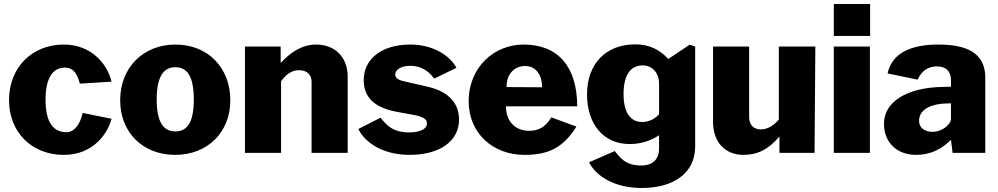

<svg xmlns="http://www.w3.org/2000/svg" viewBox="-20 -762 4973 957"><path d="M298 -540C142 -540 25 -428 25 -263C25 -101 140 10 298 10C453 10 521 -108 536 -170L392 -199C380 -143 350 -103 312 -103C247 -103 207 -150 207 -265C207 -376 245 -425 303 -425C354 -425 368 -381 378 -345L536 -355C516 -441 437 -540 298 -540Z M853 10C1016 10 1128 -104 1128 -262C1128 -423 1018 -540 854 -540C698 -540 579 -429 579 -262C579 -103 691 10 853 10ZM854 -107C792 -107 761 -157 761 -266C761 -375 792 -427 854 -427C917 -427 946 -375 946 -266C946 -158 917 -107 854 -107Z M1201 0H1381V-357C1408 -394 1435 -412 1471 -412C1510 -412 1533 -390 1533 -354V0H1713V-380C1713 -477 1650 -540 1555 -540C1487 -540 1428 -502 1379 -448V-530H1201Z M2144 -370 2255 -424C2223 -485 2138 -540 2026 -540C1877 -540 1792 -464 1793 -361C1793 -275 1850 -226 1951 -206L2053 -187C2097 -177 2108 -164 2108 -147C2108 -117 2071 -103 2023 -102C1931 -101 1904 -145 1876 -175L1766 -119C1801 -48 1892 10 2022 10C2167 10 2268 -55 2268 -166C2268 -240 2225 -305 2107 -331L1997 -356C1956 -365 1950 -378 1950 -390C1950 -417 1983 -434 2025 -434C2083 -434 2121 -403 2144 -370Z M2502 -232H2857C2857 -430 2761 -540 2590 -540C2443 -540 2316 -427 2316 -257C2316 -99 2436 10 2594 10C2707 10 2785 -21 2853 -131L2728 -177C2698 -127 2663 -110 2617 -110C2552 -110 2502 -153 2502 -232ZM2682 -327 2505 -328C2504 -394 2545 -433 2598 -433C2649 -433 2682 -391 2682 -327Z M3179 175C3336 175 3445 102 3445 -32V-530L3417 -539L3311 -468C3271 -512 3218 -541 3147 -541C2998 -541 2906 -442 2906 -292C2906 -143 2988 -44 3119 -44C3178 -44 3228 -63 3265 -88V-22C3265 38 3227 62 3180 63C3094 64 3070 21 3044 -9L2916 47C2952 118 3045 175 3179 175ZM3180 -154C3124 -154 3088 -199 3088 -293C3088 -394 3127 -436 3183 -436C3232 -436 3265 -398 3265 -345V-192C3242 -168 3214 -154 3180 -154Z M3772 -117C3737 -117 3714 -140 3714 -177V-530H3534V-155C3534 -50 3598 10 3685 10C3755 10 3811 -17 3865 -82V0H4040L4044 -530H3862V-166C3838 -138 3807 -117 3772 -117Z M4316 -530H4136V0H4316ZM4317 -742H4136V-583H4317Z M4720 -65 4728 0H4891V-374C4891 -473 4834 -540 4658 -540C4519 -540 4426 -497 4404 -396L4554 -365C4576 -416 4614 -431 4650 -431C4696 -431 4720 -406 4720 -363V-330L4685 -329C4499 -327 4386 -254 4386 -145C4386 -56 4446 10 4547 10C4620 10 4676 -21 4720 -65ZM4690 -246 4720 -247V-171C4720 -154 4708 -140 4693 -128C4678 -116 4656 -105 4627 -105C4586 -105 4561 -127 4561 -160C4561 -221 4630 -244 4690 -246Z"/></svg>

Font: Bisquit Text
Style: Bold
Weight: 800
Version: Version 1.004;Glyphs 3.2.3 (3260)